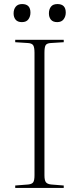

<svg xmlns="http://www.w3.org/2000/svg" viewBox="-20 -926 389 946"><path d="M55 0V-12L119 -17Q138 -19 144 -28.5Q150 -38 150 -63V-666Q150 -693 143.5 -703Q137 -713 117 -714L55 -718V-730H294V-718L230 -714Q211 -713 205 -703.5Q199 -694 199 -666V-62Q199 -38 206 -28.5Q213 -19 232 -17L294 -12V0ZM262 -817Q241 -817 231 -829Q221 -841 221 -860Q221 -880 231 -893Q241 -906 263 -906Q304 -906 304 -864Q304 -845 293.5 -831Q283 -817 262 -817ZM88 -817Q67 -817 57 -829Q47 -841 47 -860Q47 -880 57.5 -893Q68 -906 89 -906Q130 -906 130 -864Q130 -845 120 -831Q110 -817 88 -817Z"/></svg>

Font: Display Extralight
Style: Regular
Weight: 200
Designer: Latin by Veronika Burian and Jose Scaglione. Greek by Irene Vlachou. Cyrillic by Vera Evstafieva.
Foundry: TypeTogether
Version: Version 3.002